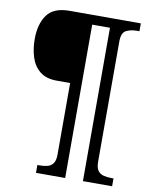

<svg xmlns="http://www.w3.org/2000/svg" viewBox="-94 -830 805 1011"><g transform="rotate(10 308.5 -324.5)"><path d="M169 111V69H182Q205 69 223.5 64Q242 59 253 43.5Q264 28 264 -3V-386H193Q135 -386 101.5 -413.5Q68 -441 54 -485.5Q40 -530 40 -582Q40 -662 75 -711Q110 -760 195 -760H576V-718H563Q529 -718 505 -705.5Q481 -693 481 -646V-3Q481 28 492 43.5Q503 59 522 64Q541 69 563 69H576V111H420V-709H325V111Z"/></g></svg>

Font: Noto Serif Malayalam
Style: Regular
Weight: 400
Designer: Indian type Foundry, Jelle Bosma, Monotype Design Team
Foundry: Monotype Imaging Inc.
Version: Version 2.103